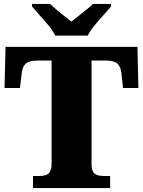

<svg xmlns="http://www.w3.org/2000/svg" viewBox="-20 -951 722 971"><path d="M147 0V-61H179Q198 -61 212 -65.5Q226 -70 233.5 -84Q241 -98 241 -125V-645H173Q128 -645 111 -630Q94 -615 90 -582L81 -506H3L8 -714H675L680 -506H602L594 -582Q590 -615 573 -630Q556 -645 511 -645H443V-121Q443 -95 451 -82Q459 -69 473 -65Q487 -61 505 -61H537V0ZM259 -771Q249 -794 227 -820.5Q205 -847 181.5 -873Q158 -899 142 -918V-931H233Q244 -921 263.5 -904Q283 -887 304.5 -870.5Q326 -854 341 -842Q356 -854 377.5 -870.5Q399 -887 419.5 -904Q440 -921 450 -931H541V-918Q526 -899 502 -873Q478 -847 456.5 -820.5Q435 -794 424 -771Z"/></svg>

Font: Noto Serif Gujarati Black
Style: Regular
Weight: 900
Version: Version 2.102